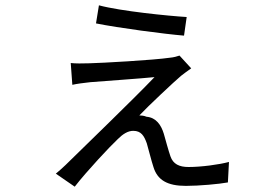

<svg xmlns="http://www.w3.org/2000/svg" viewBox="-20 -656 1040 722"><path d="M352 -636 341 -568C425 -551 599 -528 672 -522L682 -592C615 -596 434 -614 352 -636ZM699 -399 655 -447C647 -444 632 -440 619 -439C559 -430 361 -419 316 -418C291 -417 263 -417 246 -419L252 -337C269 -341 293 -344 320 -347C368 -351 514 -361 561 -366C480 -281 302 -110 226 -35C210 -20 201 -12 190 -3L261 46C306 -12 394 -106 423 -133C442 -152 461 -164 481 -164C511 -164 522 -145 532 -117C538 -97 549 -52 557 -28C572 21 609 43 679 43C729 43 805 36 837 30L841 -47C804 -37 737 -28 689 -28C654 -28 631 -39 621 -68C614 -88 603 -128 596 -153C586 -186 567 -214 531 -217C522 -221 511 -222 504 -222C537 -257 636 -350 661 -371C670 -378 686 -390 699 -399Z"/></svg>

Font: Noto Sans CJK SC Regular
Style: Regular
Weight: 400
Designer: Ryoko NISHIZUKA (kana & ideographs); Paul D. Hunt (Latin, Greek & Cyrillic); Wenlong ZHANG (bopomofo); Sandoll Communica
Foundry: Adobe Systems Incorporated
Version: Version 1.004;PS 1.004;hotconv 1.0.82;makeotf.lib2.5.63406